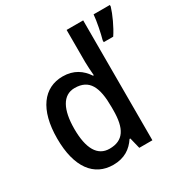

<svg xmlns="http://www.w3.org/2000/svg" viewBox="-175 -902 1016 1054"><g transform="rotate(-30 332.5 -375.0)"><path d="M244 10C315 10 360 -22 391 -69H396L413 0H496V-760H391V-557C391 -533 394 -495 396 -470H391C360 -517 314 -550 244 -550C124 -550 48 -452 48 -269C48 -86 123 10 244 10ZM665 -750V-760H562C559 -720 544 -646 534 -612V-600H594C623 -643 653 -709 665 -750ZM270 -77C194 -77 156 -144 156 -268C156 -390 194 -462 269 -462C362 -462 393 -397 393 -271V-251C393 -134 358 -77 270 -77Z"/></g></svg>

Font: Noto Sans Bengali SemiCondensed Medium
Style: Regular
Weight: 500
Width: 4
Designer: Joana Ranito - Universal Thirst; Jelle Bosma - Monotype Design Team
Foundry: Universal Thirst ehf.
Version: Version 3.000